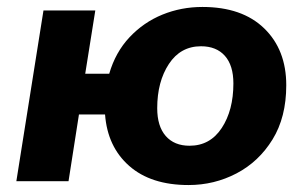

<svg xmlns="http://www.w3.org/2000/svg" viewBox="-20 -521 884 552"><path d="M522 11Q414 11 351.5 -44Q289 -99 282 -192H207L177 0H27L105 -491H254L225 -309H294Q312 -371 352.5 -414Q393 -457 447 -479Q501 -501 562 -501Q676 -501 739.5 -439.5Q803 -378 803 -276Q803 -184 763.5 -120Q724 -56 660 -22.5Q596 11 522 11ZM525 -102Q584 -102 617.5 -153Q651 -204 651 -281Q651 -333 626.5 -360.5Q602 -388 558 -388Q499 -388 465.5 -337Q432 -286 432 -210Q432 -158 456.5 -130Q481 -102 525 -102Z"/></svg>

Font: Nunito Sans ExtraBold
Style: Italic
Weight: 800
Italic angle: -9°
Designer: Vernon Adams
Foundry: Vernon Adams
Version: Version 3.006; ttfautohint (v1.8.3)